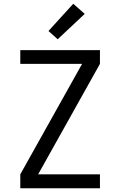

<svg xmlns="http://www.w3.org/2000/svg" viewBox="-20 -1002 640 1022"><path d="M88 0V-74L417 -662H88V-735H512V-662L183 -74H512V0ZM287 -793 238 -837 370 -982 431 -928Z"/></svg>

Font: Iosevka Fixed Extended
Style: Regular
Weight: 400
Width: 7
Monospace: yes
Designer: Belleve Invis
Foundry: Belleve Invis
Version: Version 24.1.1; ttfautohint (v1.8.4)